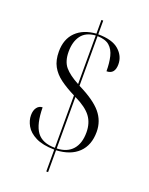

<svg xmlns="http://www.w3.org/2000/svg" viewBox="-155 -840 777 999"><g transform="rotate(20 233.5 -340.5)"><path d="M229 -42Q164 -43 125.5 -62.5Q87 -82 70.5 -111Q54 -140 54 -169Q54 -196 66 -212Q78 -228 97 -228Q98 -135 128.5 -93.5Q159 -52 229 -52V-342Q181 -366 147 -391Q113 -416 95 -449Q77 -482 77 -530Q77 -599 117.5 -639Q158 -679 229 -684V-760H239V-684Q317 -684 354 -651.5Q391 -619 391 -573Q391 -518 345 -518Q345 -564 336.5 -599Q328 -634 305.5 -653.5Q283 -673 239 -674V-399Q329 -355 367 -309.5Q405 -264 405 -204Q405 -130 361.5 -88Q318 -46 239 -42V79H229ZM229 -674Q175 -670 150 -636Q125 -602 125 -547Q125 -493 150.5 -463Q176 -433 229 -405ZM239 -52Q296 -54 326 -88Q356 -122 356 -183Q356 -235 329.5 -270.5Q303 -306 239 -337Z"/></g></svg>

Font: Noto Serif Display Condensed Light
Style: Regular
Weight: 300
Width: 3
Designer: Monotype Design Team
Foundry: Monotype Imaging Inc.
Version: Version 2.009